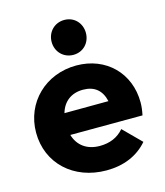

<svg xmlns="http://www.w3.org/2000/svg" viewBox="-109 -799 766 893"><g transform="rotate(-15 274.0 -352.5)"><path d="M294 11C376 11 445 -17 493 -73L409 -157C380 -123 341 -107 293 -107C232 -107 189 -138 173 -192L521 -193C526 -218 528 -236 528 -254C528 -395 426 -497 283 -497C135 -497 22 -388 22 -243C22 -95 136 11 294 11ZM173 -297C188 -350 228 -380 284 -380C339 -380 373 -352 385 -298ZM201 -632C201 -585 236 -548 284 -548C332 -548 366 -585 366 -632C366 -679 332 -716 284 -716C236 -716 201 -679 201 -632Z"/></g></svg>

Font: MV Cash
Style: Bold
Weight: 700
Designer: Rodrigo Fuenzalida
Foundry: fragTYPE
Version: Version 1.100;Glyphs 3.1.2 (3151)